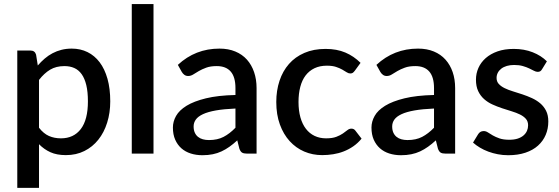

<svg xmlns="http://www.w3.org/2000/svg" viewBox="-20 -760 2768 950"><path d="M299 -433Q257.5 -433 228 -415.2Q198.5 -397.5 173 -364.5V-128Q195.5 -99 222.2 -87.2Q249 -75.5 281.5 -75.5Q344.5 -75.5 379.8 -121.5Q415 -167.5 415 -258.5Q415 -305.5 407 -338.8Q399 -372 384 -393Q369 -414 347.5 -423.5Q326 -433 299 -433ZM65.5 169.5V-510H130.5Q152.5 -510 158.5 -489.5L167 -436Q183 -454.5 201 -470Q219 -485.5 239.8 -496.5Q260.5 -507.5 284.2 -513.5Q308 -519.5 335 -519.5Q378 -519.5 413 -502.2Q448 -485 473 -452Q498 -419 511.8 -370.2Q525.5 -321.5 525.5 -258.5Q525.5 -202 510.2 -153.2Q495 -104.5 466.5 -68.8Q438 -33 397.5 -12.8Q357 7.5 306 7.5Q261 7.5 229.5 -6.8Q198 -21 173 -46.5V169.5Z M739.5 -740V0H632V-740Z M1014 -67Q1056 -67 1086.2 -82.8Q1116.5 -98.5 1145 -128V-223Q1087.5 -220.5 1048 -213.5Q1008.5 -206.5 984 -195Q959.5 -183.5 948.8 -168.2Q938 -153 938 -134.5Q938 -116.5 943.8 -103.8Q949.5 -91 959.8 -82.8Q970 -74.5 983.8 -70.8Q997.5 -67 1014 -67ZM1201.5 0Q1186 0 1178 -4.8Q1170 -9.5 1164.5 -24L1154 -65.5Q1134.5 -47.5 1115.5 -34Q1096.5 -20.5 1076.2 -11Q1056 -1.5 1032.8 3.2Q1009.5 8 981.5 8Q950.5 8 923.8 -0.5Q897 -9 877.5 -26.2Q858 -43.5 846.8 -69Q835.5 -94.5 835.5 -129Q835.5 -158.5 851.2 -186.5Q867 -214.5 903.2 -236.8Q939.5 -259 998.8 -273.5Q1058 -288 1145 -290V-324Q1145 -379 1121.5 -406Q1098 -433 1052.5 -433Q1021.5 -433 1000.5 -425.2Q979.5 -417.5 964 -408.5Q948.5 -399.5 936.5 -391.8Q924.5 -384 911 -384Q900 -384 892.2 -389.8Q884.5 -395.5 879.5 -404L860 -439Q946.5 -519.5 1066 -519.5Q1110 -519.5 1144.2 -505.2Q1178.5 -491 1201.8 -465Q1225 -439 1237.2 -403.2Q1249.5 -367.5 1249.5 -324V0Z M1735.5 -410Q1730.5 -403.5 1726 -400Q1721.5 -396.5 1713 -396.5Q1704.5 -396.5 1695.2 -402.5Q1686 -408.5 1673.2 -415.8Q1660.5 -423 1642.5 -429Q1624.5 -435 1597.5 -435Q1562.5 -435 1536.2 -422.5Q1510 -410 1492.2 -386.8Q1474.5 -363.5 1465.8 -330.2Q1457 -297 1457 -255.5Q1457 -212.5 1466.5 -179Q1476 -145.5 1493.8 -122.5Q1511.5 -99.5 1536.8 -87.5Q1562 -75.5 1593.5 -75.5Q1624.5 -75.5 1644 -83Q1663.5 -90.5 1676.5 -99.5Q1689.5 -108.5 1698.8 -116Q1708 -123.5 1718.5 -123.5Q1731.5 -123.5 1738.5 -113.5L1769 -74Q1750.5 -51.5 1728 -36Q1705.5 -20.5 1680.5 -10.8Q1655.5 -1 1628.5 3.2Q1601.5 7.5 1574 7.5Q1526.5 7.5 1485.2 -10.2Q1444 -28 1413.2 -61.8Q1382.5 -95.5 1364.8 -144.2Q1347 -193 1347 -255.5Q1347 -312 1363 -360.2Q1379 -408.5 1409.8 -443.5Q1440.5 -478.5 1486 -498.2Q1531.5 -518 1591 -518Q1646.5 -518 1688.8 -500Q1731 -482 1764 -449Z M1996.5 -67Q2038.5 -67 2068.8 -82.8Q2099 -98.5 2127.5 -128V-223Q2070 -220.5 2030.5 -213.5Q1991 -206.5 1966.5 -195Q1942 -183.5 1931.2 -168.2Q1920.5 -153 1920.5 -134.5Q1920.5 -116.5 1926.2 -103.8Q1932 -91 1942.2 -82.8Q1952.5 -74.5 1966.2 -70.8Q1980 -67 1996.5 -67ZM2184 0Q2168.5 0 2160.5 -4.8Q2152.5 -9.5 2147 -24L2136.5 -65.5Q2117 -47.5 2098 -34Q2079 -20.5 2058.8 -11Q2038.5 -1.5 2015.2 3.2Q1992 8 1964 8Q1933 8 1906.2 -0.5Q1879.5 -9 1860 -26.2Q1840.5 -43.5 1829.2 -69Q1818 -94.5 1818 -129Q1818 -158.5 1833.8 -186.5Q1849.5 -214.5 1885.8 -236.8Q1922 -259 1981.2 -273.5Q2040.5 -288 2127.5 -290V-324Q2127.5 -379 2104 -406Q2080.5 -433 2035 -433Q2004 -433 1983 -425.2Q1962 -417.5 1946.5 -408.5Q1931 -399.5 1919 -391.8Q1907 -384 1893.5 -384Q1882.5 -384 1874.8 -389.8Q1867 -395.5 1862 -404L1842.5 -439Q1929 -519.5 2048.5 -519.5Q2092.5 -519.5 2126.8 -505.2Q2161 -491 2184.2 -465Q2207.5 -439 2219.8 -403.2Q2232 -367.5 2232 -324V0Z M2662 -417.5Q2658 -410.5 2653 -407.5Q2648 -404.5 2640.5 -404.5Q2632 -404.5 2622 -409.8Q2612 -415 2598.5 -421.5Q2585 -428 2566.8 -433.2Q2548.5 -438.5 2524 -438.5Q2504 -438.5 2487.8 -433.8Q2471.5 -429 2460.2 -420.2Q2449 -411.5 2443 -399.8Q2437 -388 2437 -374.5Q2437 -356.5 2448 -344.5Q2459 -332.5 2477 -323.8Q2495 -315 2518 -308Q2541 -301 2565 -293Q2589 -285 2612 -274.5Q2635 -264 2653 -248.8Q2671 -233.5 2682 -211.8Q2693 -190 2693 -159Q2693 -123 2680 -92.5Q2667 -62 2642 -39.5Q2617 -17 2579.8 -4.5Q2542.5 8 2494.5 8Q2468 8 2443.2 3.2Q2418.5 -1.5 2396.2 -9.8Q2374 -18 2354.8 -29.5Q2335.5 -41 2320.5 -54.5L2345.5 -95.5Q2350 -103 2356.8 -107.2Q2363.5 -111.5 2373.5 -111.5Q2384 -111.5 2394.2 -104.8Q2404.5 -98 2418.2 -90Q2432 -82 2451.5 -75.2Q2471 -68.5 2500 -68.5Q2524 -68.5 2541.5 -74.2Q2559 -80 2570.5 -90Q2582 -100 2587.5 -112.8Q2593 -125.5 2593 -140Q2593 -159.5 2582 -172Q2571 -184.5 2552.8 -193.5Q2534.5 -202.5 2511.2 -209.5Q2488 -216.5 2464 -224.5Q2440 -232.5 2416.8 -243Q2393.5 -253.5 2375.2 -269.8Q2357 -286 2346 -309.2Q2335 -332.5 2335 -366Q2335 -396.5 2347.2 -424Q2359.5 -451.5 2383.2 -472.5Q2407 -493.5 2441.8 -505.8Q2476.5 -518 2522 -518Q2573.5 -518 2615.5 -501.5Q2657.5 -485 2686 -456.5Z"/></svg>

Font: Lato
Style: Regular
Weight: 600
Designer: Lukasz Dziedzic
Foundry: tyPoland Lukasz Dziedzic
Version: Version 2.006; 2014-01-15; ttfautohint (v1.4.1)